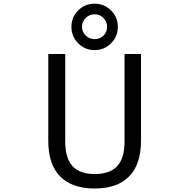

<svg xmlns="http://www.w3.org/2000/svg" viewBox="-20 -1031 1040 1062"><path d="M552.7 -834Q572.3 -854.5 572.3 -882.8Q572.3 -911.1 552.2 -931.6Q532.2 -952.1 503.4 -952.1Q474.6 -952.1 454.1 -931.6Q433.6 -911.1 433.6 -882.8Q433.6 -854.5 454.1 -834.5Q474.6 -814.5 503.4 -814.5Q532.2 -814.5 552.7 -834ZM593.8 -973.6Q631.8 -936.5 631.8 -882.8Q631.8 -829.1 594.2 -791.5Q556.6 -753.9 503.4 -753.9Q450.2 -753.9 412.6 -791.5Q375 -829.1 375 -882.8Q375 -936.5 412.6 -973.6Q450.2 -1010.7 503.4 -1010.7Q556.6 -1010.7 593.8 -973.6ZM247.1 -252V-732.4H340.8V-249Q340.8 -156.2 380.9 -112.3Q420.9 -68.4 504.4 -68.4Q587.9 -68.4 628.4 -112.3Q668.9 -156.2 668.9 -249V-732.4H759.8V-252Q759.8 -121.1 693.8 -54.7Q627.9 11.7 503.4 11.7Q378.9 11.7 313 -54.7Q247.1 -121.1 247.1 -252Z"/></svg>

Font: Gen Shin Gothic Monospace Regular
Style: Regular
Weight: 400
Designer: [Source Han Sans]
Ryoko NISHIZUKA  (kana & ideographs); Paul D. Hunt (Latin, Greek & Cyrillic); Wenlong ZHANG  (bopomofo
Version: Version 1.002.20150607